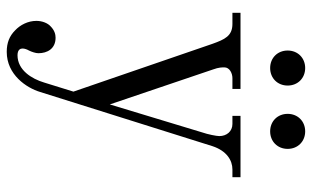

<svg xmlns="http://www.w3.org/2000/svg" viewBox="-198 -490 926 570"><g transform="rotate(90 265.0 -205.0)"><path d="M318 -596C318 -566 340 -544 370 -544C400 -544 422 -566 422 -596C422 -626 400 -648 370 -648C340 -648 318 -626 318 -596ZM130 -596C130 -566 152 -544 182 -544C212 -544 234 -566 234 -596C234 -626 212 -648 182 -648C152 -648 130 -626 130 -596ZM18 -432H51C87 -432 97 -409 110 -373L252 40L225 127C214 164 188 206 144 206C127 206 124 197 124 191C124 185 127 177 130 172C134 164 138 152 138 144C138 118 125 93 92 93C82 93 70 96 58 108C49 116 42 132 42 150C42 175 54 198 70 213C87 230 107 238 134 238C202 238 241 179 253 139L414 -373C428 -415 456 -432 483 -432H506V-456H324V-432H348C370 -432 384 -415 384 -393C384 -385 379 -359 373 -342L290 -68L186 -375C180 -391 180 -402 180 -408C180 -424 198 -432 212 -432H244V-456H18Z"/></g></svg>

Font: Old Standard
Style: Regular
Weight: 400
Designer: Alexey Kryukov <alexios@thessalonica.org.ru>
Version: Version 2.0